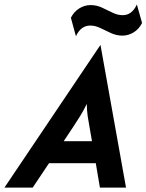

<svg xmlns="http://www.w3.org/2000/svg" viewBox="-64 -853 666 873"><path d="M-43.8 0 391.7 -647.2H393.1L509 0H390.3L371.5 -111.1H159L84.7 0ZM225.7 -211.1H354.2L343.1 -275Q338.2 -300.7 334.7 -324.7Q331.2 -348.6 330.6 -380.6Q315.3 -349.3 300.3 -325Q285.4 -300.7 268.1 -275ZM281.2 -688.2 258.3 -772.2Q272.2 -800 296.5 -814.9Q320.8 -829.9 347.9 -829.9Q375 -829.9 399.7 -818.4Q424.3 -806.9 447.6 -795.5Q470.8 -784 493.8 -784Q536.1 -784 558.3 -832.6L581.9 -748.6Q568.1 -720.8 543.8 -705.9Q519.4 -691 492.4 -691Q466 -691 441 -702.4Q416 -713.9 392.7 -725.3Q369.4 -736.8 346.5 -736.8Q303.5 -736.8 281.2 -688.2Z"/></svg>

Font: Afacad
Style: Bold Italic
Weight: 700
Italic angle: -14°
Designer: Kristian Moeller
Foundry: Dicotype
Version: Version 1.000; ttfautohint (v1.8.4.7-5d5b)